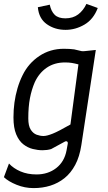

<svg xmlns="http://www.w3.org/2000/svg" viewBox="-21 -760 555 984"><path d="M151 204Q106 204 64 187Q22 170 -1 148L25 78Q48 103 84 118.5Q120 134 166 134Q225 134 267 101.5Q309 69 320 11L326 -22Q328 -32 322.5 -35Q317 -38 309 -33L241 4Q231 7 219.5 8.5Q208 10 197 10Q173 10 147 3.5Q121 -3 98.5 -20.5Q76 -38 62 -71.5Q48 -105 48 -158Q48 -197 53 -234Q58 -271 68.5 -307Q79 -343 95 -375Q125 -436 180.5 -473Q236 -510 306 -510Q337 -510 359 -507L397 -498Q404 -497 413 -498L470 -504L396 -17Q387 43 364.5 85Q342 127 309.5 153Q277 179 237 191.5Q197 204 151 204ZM202 -63Q219 -63 249 -75Q279 -87 340 -122L381 -430Q362 -435 347 -437.5Q332 -440 312 -440Q258 -440 218.5 -413Q179 -386 157 -338Q141 -301 132.5 -257Q124 -213 124 -153Q124 -115 136.5 -95.5Q149 -76 167 -69.5Q185 -63 202 -63ZM315 -607Q260 -607 219 -636Q178 -665 173 -723L234 -736Q241 -702 259.5 -684Q278 -666 314 -666Q353 -666 379.5 -686Q406 -706 422 -740L480 -719Q458 -661 412 -634Q366 -607 315 -607Z"/></svg>

Font: Finlandica
Style: Italic
Weight: 400
Italic angle: -8°
Designer: Niklas Ekholm, Juho Hiilivirta, Jaakko Suomalainen
Foundry: Helsinki Type Studio
Version: Version 1.064